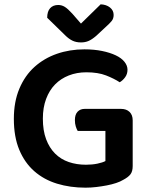

<svg xmlns="http://www.w3.org/2000/svg" viewBox="-20 -851 692 887"><path d="M593 -84Q593 -59 582.5 -45.5Q572 -32 549 -20Q536 -12 516.5 -5.5Q497 1 473.5 5.5Q450 10 425 13Q400 16 375 16Q304 16 243.5 -2.5Q183 -21 138.5 -60Q94 -99 69 -159Q44 -219 44 -302Q44 -381 69.5 -441.5Q95 -502 139.5 -542Q184 -582 243 -602.5Q302 -623 370 -623Q415 -623 451.5 -615.5Q488 -608 514.5 -595.5Q541 -583 555 -565.5Q569 -548 569 -529Q569 -509 558 -494Q547 -479 533 -471Q507 -488 470 -502.5Q433 -517 379 -517Q335 -517 298 -502.5Q261 -488 234.5 -461Q208 -434 193 -394Q178 -354 178 -303Q178 -248 193 -208Q208 -168 234.5 -141.5Q261 -115 297.5 -102.5Q334 -90 377 -90Q406 -90 430 -95Q454 -100 467 -107V-246H339Q334 -254 330 -267Q326 -280 326 -296Q326 -322 338.5 -335Q351 -348 371 -348H539Q564 -348 578.5 -334Q593 -320 593 -295ZM445 -831Q471 -830 488 -816.5Q505 -803 505 -782Q505 -765 495.5 -753.5Q486 -742 467 -725L424 -685Q404 -668 388.5 -661.5Q373 -655 354 -655Q331 -655 314 -663.5Q297 -672 281 -688L198 -769Q198 -798 211.5 -813Q225 -828 249 -828Q265 -828 279 -819.5Q293 -811 314 -788L354 -742Z"/></svg>

Font: Baloo Tammudu 2 SemiBold
Style: Regular
Weight: 600
Designer: Maithili Shingre, Omkar Shende and Ek Type
Foundry: Ek Type
Version: Version 1.640;hotconv 1.0.111;makeotfexe 2.5.65597; ttfautoh